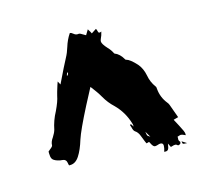

<svg xmlns="http://www.w3.org/2000/svg" viewBox="-74 -964 678 623"><g transform="rotate(-15 265.0 -653.0)"><path d="M410.6 -427.2H405.3Q409.2 -439.9 409.2 -447.3Q409.2 -456.5 399.9 -456.5L396 -456.1Q386.2 -452.6 381.3 -452.6Q375 -452.6 368.2 -467.3Q367.7 -469.2 365.7 -471.2Q363.8 -470.7 361.8 -470Q359.9 -469.2 356.9 -468.8Q355.5 -472.7 353.5 -476.1L345.2 -497.1Q340.3 -510.3 331.1 -516.1Q325.7 -519.5 323.2 -531.7L320.3 -540.5L324.2 -542L330.6 -532.2Q330.6 -539.6 329.1 -543Q317.4 -583 288.1 -612.3Q269.5 -629.4 256.8 -651.9Q246.6 -669.9 228.5 -692.9Q208 -654.8 199.7 -638.2Q162.1 -564.9 152.8 -536.1Q143.1 -503.9 130.4 -484.4Q117.7 -464.8 99.6 -464.8H95.7Q93.8 -470.7 93.8 -473.1Q91.8 -486.8 78.1 -487.3Q71.3 -487.3 63 -490.2Q49.8 -494.6 46.4 -501Q43 -507.3 43 -519V-525.4L49.8 -531.2Q59.1 -538.1 59.1 -542Q59.1 -553.7 68.4 -566.4Q71.8 -571.8 74.7 -577.6Q75.2 -579.1 76.7 -581.8Q78.1 -584.5 79.1 -588.4Q85 -618.7 99.6 -645.5Q113.8 -675.3 116.7 -692.4Q118.7 -701.7 126.5 -726.1L130.4 -737.3L136.7 -725.6Q164.6 -783.7 175.3 -803.2Q184.1 -819.3 189.5 -837.4Q196.3 -859.9 209 -878.9Q213.9 -878.9 219.7 -873.8Q225.6 -868.7 232.4 -868.7L236.8 -869.1Q239.3 -869.1 242.7 -867.4Q246.1 -865.7 250.2 -863Q254.4 -860.4 258.3 -858.4L268.6 -875.5Q276.9 -862.3 277.8 -859.4L294.4 -870.1Q296.4 -867.2 297.1 -863.8Q297.9 -860.4 298.8 -858.2Q299.8 -856 301.3 -855.7Q302.7 -855.5 303.2 -855.5Q305.7 -855.5 309.1 -857.4Q306.2 -844.2 301.3 -834.5Q299.3 -830.1 299.3 -826.2Q299.3 -817.9 315.4 -800.3Q324.7 -791 330.6 -778.8Q331.1 -777.8 331.8 -777.3Q332.5 -776.9 333 -776.4Q348.6 -771 360.8 -749.5Q361.3 -749.5 361.6 -748.8Q361.8 -748 363.3 -748Q375.5 -745.1 396.5 -722.2Q410.6 -706.1 415.5 -680.7Q419.4 -658.2 433.1 -639.6Q435.5 -637.2 435.5 -630.4Q438 -601.6 456.1 -579.1Q459.5 -575.2 461.4 -570.3L478 -524.4Q469.2 -522.5 461.9 -520L463.9 -515.6Q466.8 -510.7 469.2 -505.9Q471.7 -501 474.1 -496.6Q486.8 -473.1 486.8 -466.8V-461.4Q475.6 -466.8 471.7 -466.8Q468.8 -466.8 459.5 -463.4L460 -460.4L459.5 -454.6Q459.5 -449.7 462.9 -446.8Q463.9 -446.3 463.9 -444.8Q463.9 -440.4 462.4 -439.5Q459 -436 455.1 -436H454.1Q449.7 -440.4 445.3 -440.4Q440.4 -440.4 435.5 -438.5Q433.1 -437.5 430.2 -437L423.8 -450.2L422.4 -442.4Q420.9 -427.2 410.6 -427.2ZM374.5 -486.3 362.8 -506.3Q364.3 -493.7 366.9 -491.5Q369.6 -489.3 374.5 -486.3ZM167 -747.6 170.4 -756.3 167.5 -757.3 164.1 -748.5ZM484.4 -435.5Q470.7 -435.5 469.7 -438.2Q468.8 -440.9 468.3 -445.8Z"/></g></svg>

Font: Pinzelan
Style: Regular
Weight: 400
Designer: GGBot
Version: 1.01